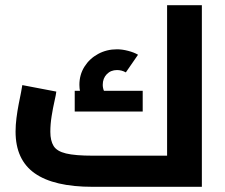

<svg xmlns="http://www.w3.org/2000/svg" viewBox="-20 -720 868 740"><path d="M337 0Q188 0 114 -52Q40 -104 40 -213Q40 -238 43.5 -265.5Q47 -293 52 -318.5Q57 -344 61 -363.5Q65 -383 66 -392L197 -367Q196 -356 190 -330Q184 -304 179 -272.5Q174 -241 174 -212Q174 -178 186.5 -157.5Q199 -137 234.5 -128.5Q270 -120 337 -120H688L624 -70V-700H758V0ZM328 -292Q307 -318 296.5 -342Q286 -366 286 -393Q286 -432 305.5 -463Q325 -494 358 -512Q391 -530 431 -530Q451 -530 474 -524Q497 -518 512 -509L465 -441Q449 -450 431 -450Q407 -450 391.5 -434Q376 -418 376 -393Q376 -369 396 -345ZM268 -290V-370H530V-290Z"/></svg>

Font: Titillium Web
Style: Bold
Weight: 700
Designer: Mohamed Gaber, Accademia di Belle Arti di Urbino
Foundry: Kief Type Foundry, Accademia di Belle Arti di Urbino
Version: Version 3.000